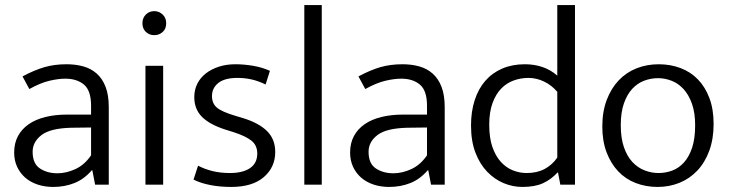

<svg xmlns="http://www.w3.org/2000/svg" viewBox="-20 -730 2881 759"><path d="M69 -428Q116 -453 155.5 -464.5Q195 -476 243 -476Q279 -476 309.5 -467.5Q340 -459 362.5 -439Q385 -419 397.5 -386.5Q410 -354 410 -306V0H356L345 -57H343Q313 -22 274.5 -6.5Q236 9 190 9Q157 9 128.5 -0.5Q100 -10 79.5 -28Q59 -46 47.5 -71Q36 -96 36 -127Q36 -164 51 -192Q66 -220 93.5 -239Q121 -258 159.5 -267.5Q198 -277 245 -277H340V-312Q340 -372 312 -395.5Q284 -419 238 -419Q210 -419 174.5 -410.5Q139 -402 96 -378ZM340 -226 262 -225Q179 -223 144 -196Q109 -169 109 -130Q109 -83 138 -64Q167 -45 207 -45Q242 -45 278 -61.5Q314 -78 340 -116Z M555 0V-470H625V0ZM590 -591Q570 -591 556.5 -604Q543 -617 543 -638Q543 -659 556.5 -672.5Q570 -686 590 -686Q608 -686 622.5 -673Q637 -660 637 -638Q637 -616 623 -603.5Q609 -591 590 -591Z M1030 -396Q1001 -410 974.5 -416Q948 -422 919 -422Q868 -422 843 -402Q818 -382 818 -350Q818 -321 837.5 -304.5Q857 -288 911 -272L941 -263Q1003 -244 1035.5 -212Q1068 -180 1068 -129Q1068 -69 1023 -30Q978 9 894 9Q849 9 811 1.5Q773 -6 745 -20L763 -75Q790 -61 821 -53.5Q852 -46 889 -46Q940 -46 968.5 -65.5Q997 -85 997 -123Q997 -155 974.5 -173.5Q952 -192 902 -208L870 -218Q808 -238 778 -268.5Q748 -299 748 -346Q748 -375 760 -399Q772 -423 794 -440Q816 -457 845.5 -466.5Q875 -476 911 -476Q944 -476 980 -470Q1016 -464 1047 -450Z M1183 0V-710H1252V0Z M1397 -428Q1444 -453 1483.5 -464.5Q1523 -476 1571 -476Q1607 -476 1637.5 -467.5Q1668 -459 1690.5 -439Q1713 -419 1725.5 -386.5Q1738 -354 1738 -306V0H1684L1673 -57H1671Q1641 -22 1602.5 -6.5Q1564 9 1518 9Q1485 9 1456.5 -0.5Q1428 -10 1407.5 -28Q1387 -46 1375.5 -71Q1364 -96 1364 -127Q1364 -164 1379 -192Q1394 -220 1421.5 -239Q1449 -258 1487.5 -267.5Q1526 -277 1573 -277H1668V-312Q1668 -372 1640 -395.5Q1612 -419 1566 -419Q1538 -419 1502.5 -410.5Q1467 -402 1424 -378ZM1668 -226 1590 -225Q1507 -223 1472 -196Q1437 -169 1437 -130Q1437 -83 1466 -64Q1495 -45 1535 -45Q1570 -45 1606 -61.5Q1642 -78 1668 -116Z M2183 -710H2253V0H2195L2186 -48H2184Q2158 -20 2126 -5.5Q2094 9 2045 9Q2007 9 1971 -6Q1935 -21 1906 -51Q1877 -81 1859.5 -126.5Q1842 -172 1842 -234Q1842 -289 1856.5 -334Q1871 -379 1898.5 -410.5Q1926 -442 1965.5 -459Q2005 -476 2055 -476Q2092 -476 2124.5 -465Q2157 -454 2183 -431ZM2183 -367Q2161 -393 2131 -407.5Q2101 -422 2069 -422Q2039 -422 2011 -412Q1983 -402 1961.5 -380Q1940 -358 1927 -322.5Q1914 -287 1914 -237Q1914 -185 1926.5 -149Q1939 -113 1960 -90Q1981 -67 2007.5 -56.5Q2034 -46 2062 -46Q2103 -46 2133 -62Q2163 -78 2183 -107Z M2801 -240Q2801 -181 2784 -134.5Q2767 -88 2737 -56Q2707 -24 2666.5 -7.5Q2626 9 2580 9Q2533 9 2493 -6.5Q2453 -22 2424 -52.5Q2395 -83 2378 -127.5Q2361 -172 2361 -230Q2361 -289 2378.5 -335Q2396 -381 2426 -412.5Q2456 -444 2496.5 -460Q2537 -476 2584 -476Q2630 -476 2670 -461Q2710 -446 2739 -416Q2768 -386 2784.5 -342Q2801 -298 2801 -240ZM2728 -235Q2728 -284 2715.5 -319.5Q2703 -355 2682.5 -377.5Q2662 -400 2635.5 -410.5Q2609 -421 2581 -421Q2553 -421 2526.5 -411Q2500 -401 2479.5 -379Q2459 -357 2446.5 -321.5Q2434 -286 2434 -235Q2434 -184 2446.5 -148Q2459 -112 2480 -89.5Q2501 -67 2528 -56.5Q2555 -46 2583 -46Q2611 -46 2637 -55.5Q2663 -65 2683.5 -87.5Q2704 -110 2716 -146Q2728 -182 2728 -235Z"/></svg>

Font: Ek Mukta Light
Style: Regular
Weight: 300
Designer: Girish Dalvi and Yashodeep Gholap
Foundry: Ek Type
Version: Version 2.538;PS 1.002;hotconv 16.6.51;makeotf.lib2.5.65220;